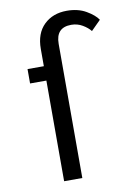

<svg xmlns="http://www.w3.org/2000/svg" viewBox="-82 -769 565 822"><g transform="rotate(-10 200.0 -358.5)"><path d="M208.3 0H129.2V-437.5H58.3V-500H129.2V-575Q129.2 -642.5 167.5 -679.6Q205.8 -716.7 266.7 -716.7Q315.8 -716.7 350.8 -696.2Q385.8 -675.8 400 -654.2L358.3 -612.5Q345.8 -628.3 323.8 -641.2Q301.7 -654.2 275 -654.2Q208.3 -654.2 208.3 -583.3Z"/></g></svg>

Font: BoonBaan
Style: Regular
Weight: 400
Designer: Sungsit Sawaiwan
Foundry: FontUni
Version: Version 2.0